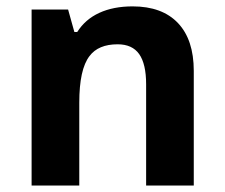

<svg xmlns="http://www.w3.org/2000/svg" viewBox="-20 -576 697 596"><path d="M78.1 -546.4H191.4L210.9 -476.6H219.7Q244.6 -516.1 288.3 -536.1Q332 -556.2 391.6 -556.2Q483.4 -556.2 532.5 -504.4Q581.5 -452.6 581.5 -356V0H433.6V-314.5Q433.6 -377.4 412.1 -408Q390.6 -438.5 345.2 -438.5Q285.2 -438.5 257.8 -401.9Q226.1 -360.8 226.1 -257.3V0H78.1Z"/></svg>

Font: Viking Open Sans
Style: Bold
Weight: 700
Foundry: Ascender Corporation
Version: Version 2.001